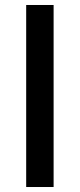

<svg xmlns="http://www.w3.org/2000/svg" viewBox="-20 -750 320 770"><path d="M85 0V-730H195V0Z"/></svg>

Font: M PLUS 1 Medium
Style: Regular
Weight: 500
Designer: Coji Morishita
Foundry: UNDERFOREST DESIGN
Version: Version 1.001